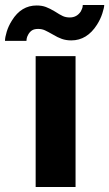

<svg xmlns="http://www.w3.org/2000/svg" viewBox="-88 -750 438 770"><path d="M301 -651Q315 -673 322.5 -696.5Q330 -720 330 -730H244L243 -721Q242 -716 236 -704Q220 -680 192 -680Q176 -680 164 -685.5Q152 -691 132 -704Q112 -716 96 -722Q80 -728 59 -728Q-3 -728 -40 -668Q-54 -646 -61 -623Q-68 -600 -68 -586H18L19 -595Q20 -602 25 -611Q31 -622 40 -628Q49 -634 65 -634Q80 -634 92 -628.5Q104 -623 125 -611Q143 -600 160 -594Q177 -588 198 -588Q261 -588 301 -651ZM215 -525H55V0H215Z"/></svg>

Font: RT Raleway ExtraBold
Style: Regular
Weight: 400
Designer: Matt McInerney, Pablo Impallari, Rodrigo Fuenzalida — Edited by Milan Moffatt in April 2016
Foundry: Matt McInerney, Pablo Impallari, Rodrigo Fuenzalida — Edited by Milan Moffatt in April 2016
Version: Version 3.001